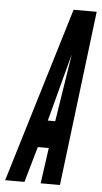

<svg xmlns="http://www.w3.org/2000/svg" viewBox="-95 -769 426 803"><g transform="rotate(5 118.0 -367.5)"><path d="M-42 0H39L82 -150H128L107 0H188L278 -735H181ZM114 -264 187.5 -541 188 -544.5H189L188.5 -541L145 -264Z"/></g></svg>

Font: League Gothic Condensed Italic
Style: Regular
Weight: 400
Width: 3
Designer: The League of Moveable Type
Version: Version 1.600; ttfautohint (v1.8.3)